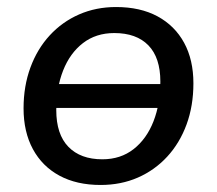

<svg xmlns="http://www.w3.org/2000/svg" viewBox="-20 -517 617 546"><path d="M266 9Q198 9 149 -17.5Q100 -44 73.5 -93Q47 -142 47 -209Q47 -272 66.5 -325Q86 -378 121.5 -416.5Q157 -455 205 -476Q253 -497 310 -497Q379 -497 428 -470.5Q477 -444 503.5 -395.5Q530 -347 530 -280Q530 -216 510.5 -163Q491 -110 455.5 -71.5Q420 -33 372 -12Q324 9 266 9ZM271 -64Q323 -64 360 -93Q397 -122 416.5 -172Q436 -222 436 -285Q436 -353 402 -388Q368 -423 305 -423Q253 -423 216 -394.5Q179 -366 159.5 -316.5Q140 -267 140 -204Q140 -135 174.5 -99.5Q209 -64 271 -64ZM107 -210 118 -278H469L458 -210Z"/></svg>

Font: Nunito Sans 12pt SemiBold
Style: Italic
Weight: 600
Italic angle: -9°
Designer: Vernon Adams
Foundry: Vernon Adams
Version: Version 3.101;gftools[0.9.27]